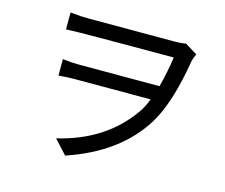

<svg xmlns="http://www.w3.org/2000/svg" viewBox="-105 -854 1209 1033"><g transform="rotate(15 500.0 -337.5)"><path d="M337 38 266 -39Q529 -101 665 -298Q689 -333 703 -373H286Q239 -373 201 -369H191V-460Q238 -454 283 -454H731Q754 -543 765 -623Q229 -623 191 -620Q180 -619 166 -619V-713Q176 -713 184 -712Q221 -707 271 -707H749Q780 -707 810 -712L878 -670Q868 -651 863 -632Q823 -388 748 -265Q620 -57 337 38Z"/></g></svg>

Font: LXGW 975 Gothic SC
Style: Regular
Weight: 400
Version: Version 2.01;February 25, 2021